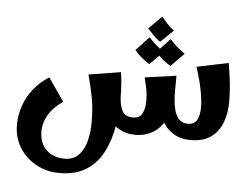

<svg xmlns="http://www.w3.org/2000/svg" viewBox="-58 -719 1357 1045"><g transform="rotate(5 620.0 -196.5)"><path d="M303 252Q232 252 174.5 220Q117 188 83.5 133.5Q50 79 50 11Q50 -43 67.5 -93.5Q85 -144 119 -187Q153 -230 203 -262L290 -136Q242 -104 214 -60Q186 -16 186 36Q186 78 203.5 108.5Q221 139 252 155.5Q283 172 323 172Q372 172 400.5 142.5Q429 113 441.5 65Q454 17 454 -38Q454 -111 443 -171.5Q432 -232 414 -296L589 -324Q594 -294 595.5 -273Q597 -252 598 -232Q599 -223 599 -213.5Q599 -204 599 -194Q600 -111 587 -32Q574 47 541.5 111.5Q509 176 450.5 214Q392 252 303 252ZM695 9Q648 9 609.5 -12Q571 -33 548.5 -75Q526 -117 526 -181L599 -194Q601 -144 616.5 -114Q632 -84 675 -84Q712 -84 726 -111Q740 -138 740 -179Q740 -202 738 -220.5Q736 -239 731.5 -259Q727 -279 720 -307L892 -331Q892 -315 891.5 -294.5Q891 -274 891 -250Q891 -164 866.5 -106.5Q842 -49 798 -20Q754 9 695 9ZM997 11Q945 11 908 -11Q871 -33 850.5 -66Q830 -99 827 -132L891 -250Q891 -201 898 -161.5Q905 -122 924 -99Q943 -76 977 -76Q1012 -76 1026 -103Q1040 -130 1040 -171Q1040 -211 1029 -266.5Q1018 -322 996 -389L1169 -425Q1177 -378 1181.5 -342.5Q1186 -307 1188 -276.5Q1190 -246 1190 -212Q1190 -153 1171 -102Q1152 -51 1110 -20Q1068 11 997 11ZM787 -507Q767 -521 750 -538Q733 -555 716 -574L787 -645Q804 -625 819 -608Q834 -591 856 -574ZM739 -381Q716 -395 694.5 -413Q673 -431 657 -451L728 -527Q747 -506 766.5 -488.5Q786 -471 811 -454ZM854 -381Q831 -395 809.5 -413Q788 -431 772 -451L843 -527Q862 -506 881.5 -488.5Q901 -471 926 -454Z"/></g></svg>

Font: Marhey Light Medium
Style: Regular
Weight: 500
Version: Version 1.000